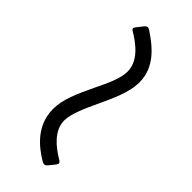

<svg xmlns="http://www.w3.org/2000/svg" viewBox="12 -662 554 554"><g transform="rotate(-45 289.0 -385.5)"><path d="M82.7 -328.8C102.6 -362.6 132.8 -400.2 174 -400.2C200.3 -400.2 236.2 -384.2 276.6 -365.4C314.6 -348 361.5 -324.2 405.5 -324.2C468.4 -324.2 506 -372.5 532 -411.9C536.2 -419 535.5 -423.3 529.5 -428.6L509.9 -444.2C503.6 -449.2 500.4 -449.2 496.8 -444.2C476.6 -410.2 446.7 -370.4 402.7 -370.4C376.8 -370.4 343.8 -384.6 301.8 -405.5C254.3 -427.9 214.8 -446.4 174.7 -446.4C108.3 -446.4 68.9 -398.8 45.5 -359C41.9 -351.9 42.6 -347.3 48.7 -342L68.2 -326.3C74.6 -321.4 78.1 -322.1 82.7 -328.8Z"/></g></svg>

Font: Margiela Serif Medium
Style: Regular
Weight: 500
Designer: Andreas Faust, Stefan Endress
Version: Version 1.002;FEAKit 1.0